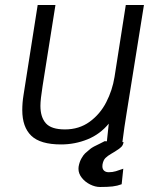

<svg xmlns="http://www.w3.org/2000/svg" viewBox="-20 -570 640 767"><path d="M69 -130Q69 -160 74 -190.5L130.5 -550H201.5L150 -225.5Q141.5 -172.5 141.5 -147Q141.5 -102 163.2 -77.5Q185 -53 239.5 -53Q296 -53 338 -83.5Q380 -114 404.5 -161.8Q429 -209.5 437.5 -262.5L482.5 -550H555L485.5 -116.5Q477 -66 469 -2.5H473.5Q472 9.5 464.5 17Q457 24.5 443.5 32.5L434 38.5L424 44.5Q410 52.5 401.2 61.2Q392.5 70 389.5 87Q389 89.5 389 94.5Q389 105.5 395.8 111.8Q402.5 118 414.5 118Q429.5 118 442.8 114Q456 110 472.5 104L466 166Q449 172.5 429.5 174.8Q410 177 379.5 177Q360.5 177 340.2 167Q320 157 306.8 140.2Q293.5 123.5 293.5 104.5Q293.5 99 294 96Q297.5 76 305.8 62Q314 48 319.8 42.8Q325.5 37.5 340.5 25Q350 17 381.5 2.5L398 -6L407 -5.5L414.5 -76Q379.5 -33.5 329.2 -13.2Q279 7 224 7Q141 7 105 -27.8Q69 -62.5 69 -130Z"/></svg>

Font: JuliaMono Light
Style: Italic
Weight: 300
Italic angle: -9°
Monospace: yes
Designer: cormullion
Foundry: corm
Version: Version 0.054; ttfautohint (v1.8.4)